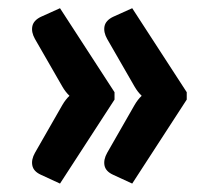

<svg xmlns="http://www.w3.org/2000/svg" viewBox="-20 -498 506 456"><path d="M252 -279V-261.5L122.5 -62L77 -83Q59.5 -91 56.8 -105Q54 -119 63 -135L128 -248.5Q135.5 -261.5 145 -270.5Q135.5 -279.5 128 -292.5L63 -405.5Q54 -421.5 56.8 -435.5Q59.5 -449.5 77 -458L122.5 -478.5ZM423.5 -279V-261.5L294 -62L248.5 -83Q231 -91 228.2 -105Q225.5 -119 234.5 -135L299.5 -248.5Q307 -261.5 316.5 -270.5Q307 -279.5 299.5 -292.5L234.5 -405.5Q225.5 -421.5 228.2 -435.5Q231 -449.5 248.5 -458L294 -478.5Z"/></svg>

Font: Lato 2
Style: Regular
Weight: 800
Designer: Lukasz Dziedzic with Adam Twardoch and Botio Nikoltchev
Foundry: tyPoland Lukasz Dziedzic
Version: Version 2.015; 2015-08-06; http://www.latofonts.com/